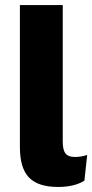

<svg xmlns="http://www.w3.org/2000/svg" viewBox="-20 -732 367 762"><path d="M229 -712V-170Q229 -137 240 -123Q251 -109 277 -109Q302 -109 326 -117L315 -15Q275 10 211 10Q131 10 95 -27.5Q59 -65 59 -148V-712Z"/></svg>

Font: Elaine Sans
Style: Bold
Weight: 700
Designer: Wei Huang
Foundry: Wei Huang
Version: Version 2.001;December 24, 2019;FontCreator 12.0.0.2547 64-b